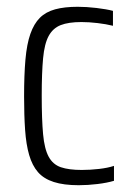

<svg xmlns="http://www.w3.org/2000/svg" viewBox="-20 -538 392 566"><path d="M212 8Q168 8 138.5 -1.5Q109 -11 92 -30.5Q75 -50 66 -81Q57 -112 54 -155Q51 -198 51 -254Q51 -317 55 -362.5Q59 -408 69.5 -438Q80 -468 97.5 -485.5Q115 -503 142.5 -510.5Q170 -518 209 -518Q235 -518 264.5 -514.5Q294 -511 313 -506V-462Q293 -467 267.5 -470Q242 -473 220 -473Q182 -473 159 -464Q136 -455 123.5 -432Q111 -409 107 -366Q103 -323 103 -256Q103 -186 107 -142.5Q111 -99 123.5 -76Q136 -53 159.5 -45Q183 -37 221 -37Q246 -37 272 -40Q298 -43 316 -49V-5Q296 1 267.5 4.5Q239 8 212 8Z"/></svg>

Font: Saira Condensed Light
Style: Regular
Weight: 300
Width: 3
Designer: Hector Gatti with collaboration of the Omnibus-Type team
Foundry: Omnibus-Type
Version: Version 1.101